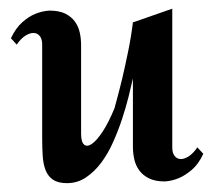

<svg xmlns="http://www.w3.org/2000/svg" viewBox="-20 -408 491 438"><path d="M443.8 -57.1Q432.6 -33.2 417.5 -20.5Q402.3 -7.8 388.7 -2Q372.6 4.9 356 5.9Q334 5.9 320.1 -1Q306.2 -7.8 297.9 -19Q289.6 -30.3 286.4 -44.4Q283.2 -58.6 283.2 -73.2V-229Q279.3 -211.4 273.2 -187Q267.1 -162.6 258.3 -136Q249.5 -109.4 237.8 -83.3Q226.1 -57.1 210.7 -36.6Q195.3 -16.1 176 -3.2Q156.7 9.8 132.8 9.8Q112.8 9.8 101.3 2.2Q89.8 -5.4 84.2 -19.3Q78.6 -33.2 77.4 -52.5Q76.2 -71.8 76.2 -95.2V-307.1Q76.2 -318.8 70.8 -325.7Q65.4 -332.5 56.9 -332.8Q48.3 -333 38.1 -326.7Q27.8 -320.3 18.1 -306.2L4.9 -320.8Q16.1 -344.2 30.8 -357.2Q45.4 -370.1 59.6 -376Q75.7 -382.8 92.8 -383.8Q114.7 -383.8 128.7 -377Q142.6 -370.1 150.6 -359.1Q158.7 -348.1 161.9 -334Q165 -319.8 165 -305.2V-103Q165 -84 171.9 -78.1Q178.7 -72.3 189.7 -79.8Q200.7 -87.4 214.1 -107.7Q227.5 -127.9 241.2 -161.1Q250 -192.9 258.3 -226.6Q265.1 -255.4 272.2 -290Q279.3 -324.7 283.2 -356.9L373 -388.2V-70.8Q373 -59.1 378.4 -52.2Q383.8 -45.4 392.1 -45.2Q400.4 -44.9 410.4 -51.3Q420.4 -57.6 430.2 -71.8Z"/></svg>

Font: Redressed
Style: Regular
Weight: 400
Designer: Astigmatic (AOETI)
Foundry: Astigmatic (AOETI)
Version: Version 1.000